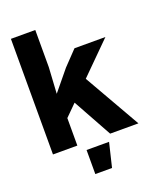

<svg xmlns="http://www.w3.org/2000/svg" viewBox="-166 -849 983 1155"><g transform="rotate(-20 325.0 -271.0)"><path d="M43 0V-740H199V-502L189 -335L295 -464L383 -556H581L199 -176V0ZM409 0 232 -320 375 -376 590 0ZM242 198V44H386L349 198Z"/></g></svg>

Font: Azeret Mono
Style: Bold
Weight: 700
Designer: Martin Vácha
Foundry: Displaay
Version: Version 1.002